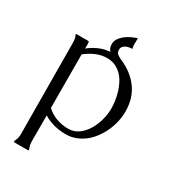

<svg xmlns="http://www.w3.org/2000/svg" viewBox="-173 -636 794 887"><g transform="rotate(30 224.5 -192.0)"><path d="M300.3 -487.8Q292.5 -487.8 283.4 -486.1Q274.4 -484.4 266.8 -480.7Q259.3 -477.1 254.2 -470.5Q249 -463.9 249 -454.6Q249 -438.5 259.3 -430.9Q269.5 -423.3 282.2 -418Q346.2 -390.6 382.1 -340.8Q418 -291 418 -220.2Q418 -194.3 412.1 -167.5Q406.2 -140.6 394.8 -115.2Q383.3 -89.8 366.9 -67.4Q350.6 -44.9 329.8 -28.3Q309.1 -11.7 283.9 -2Q258.8 7.8 230.5 7.8Q199.2 7.8 168.9 0.2Q138.7 -7.3 111.8 -23.9V112.3Q111.8 134.3 120.6 153.8V156.2L118.2 158.7H43L40.5 153.8Q51.8 134.3 51.8 112.3L48.8 -372.6Q48.8 -383.3 47.4 -393.8Q45.9 -404.3 40.5 -414.1L41.5 -417L43 -418H106.9Q109.4 -418 110.4 -412.8Q111.3 -407.7 111.3 -401.1Q111.3 -394.5 110.8 -388.2Q110.4 -381.8 110.4 -379.9Q133.8 -398.9 161.6 -411.1Q189.5 -423.3 219.7 -425.3Q212.9 -432.1 210 -440.9Q207 -449.7 207 -459.5Q207 -476.1 216.1 -489.5Q225.1 -502.9 238.5 -513.4Q252 -523.9 267.6 -531.2Q283.2 -538.6 296.9 -543L298.3 -542.5Q298.3 -535.6 298.1 -529.1Q297.9 -522.5 297.9 -515.6Q297.9 -508.8 298.3 -502Q298.8 -495.1 300.8 -488.3ZM111.3 -63.5Q134.8 -41.5 165 -30.8Q195.3 -20 227.1 -20Q258.8 -20 282.7 -37.8Q306.6 -55.7 322.5 -82.5Q338.4 -109.4 346.4 -140.6Q354.5 -171.9 354.5 -198.7Q354.5 -218.8 351.3 -241Q348.1 -263.2 341.6 -284.9Q335 -306.6 324.7 -326.2Q314.5 -345.7 299.6 -360.6Q284.7 -375.5 265.4 -384.3Q246.1 -393.1 221.7 -393.1Q190.9 -393.1 162.4 -380.4Q133.8 -367.7 110.4 -348.6Z"/></g></svg>

Font: CAT Linz
Style: Regular
Weight: 400
Designer: Peter Wiegel
Foundry: Peter Wiegel
Version: Version 1.08